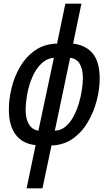

<svg xmlns="http://www.w3.org/2000/svg" viewBox="-20 -780 585 1040"><path d="M173 6Q103 -1 65.5 -50Q28 -99 28 -186Q28 -243 43 -304.5Q58 -366 89.5 -419.5Q121 -473 170.5 -507.5Q220 -542 289 -544L334 -760H421L376 -544Q446 -535 483 -489.5Q520 -444 520 -354Q520 -298 504 -236Q488 -174 456 -119Q424 -64 374.5 -29Q325 6 259 8L210 240H124ZM272 -467Q234 -464 205 -436.5Q176 -409 157 -366.5Q138 -324 128.5 -275.5Q119 -227 119 -182Q119 -138 136 -108Q153 -78 188 -72ZM277 -72Q309 -73 334 -93.5Q359 -114 377 -147Q395 -180 406.5 -218Q418 -256 423.5 -293Q429 -330 429 -358Q429 -404 412.5 -433Q396 -462 360 -467Z"/></svg>

Font: Noto Sans ExtraCondensed Medium
Style: Italic
Weight: 500
Width: 2
Italic angle: -12°
Designer: Monotype Design Team
Foundry: Monotype Imaging Inc.
Version: Version 2.013; ttfautohint (v1.8.4.7-5d5b)